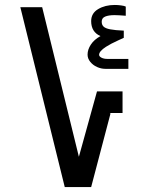

<svg xmlns="http://www.w3.org/2000/svg" viewBox="-20 -754 640 774"><path d="M62 -725H150L298 -122L371 -385.5H474V-298.5H422.5L425.5 -296.5L347.5 0H241ZM333 -534Q333 -554 346.2 -574.2Q359.5 -594.5 385 -608.5Q347.5 -625 347.5 -669Q347.5 -700.5 375.5 -717.2Q403.5 -734 442.5 -734Q455 -734 468 -732.2Q481 -730.5 487 -727.5V-690.5Q457 -693 441.5 -693Q418 -693 404 -687.2Q390 -681.5 390 -666.5Q390 -654 397.5 -646.8Q405 -639.5 424.2 -635.8Q443.5 -632 479 -630.5V-601.5L457 -591.5Q426 -577.5 407.5 -565.5Q379.5 -547.5 379.5 -533Q379.5 -526.5 389 -521.5Q398.5 -516.5 413 -516.5H497.5V-476.5H404.5Q387.5 -476.5 371 -484Q354.5 -491.5 343.8 -504.8Q333 -518 333 -534Z"/></svg>

Font: JuliaMono Black
Style: Regular
Weight: 900
Monospace: yes
Designer: cormullion
Foundry: corm
Version: Version 0.054; ttfautohint (v1.8.4)